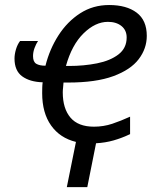

<svg xmlns="http://www.w3.org/2000/svg" viewBox="-20 -565 637 769"><path d="M247.6 184.6 284.2 3.4Q220.2 -12.2 184.6 -62.5Q148.9 -112.8 148.9 -191.9Q148.9 -202.6 149.2 -213.6Q149.4 -224.6 150.9 -235.4Q99.6 -236.8 68.8 -259.3Q38.1 -281.7 38.1 -330.6Q38.1 -347.2 43.9 -367.2Q49.8 -387.2 60.5 -400.9H132.3Q124.5 -389.2 118.4 -372.8Q112.3 -356.4 112.3 -340.3Q112.3 -317.4 125.2 -309.6Q138.2 -301.8 162.1 -301.8Q178.7 -368.2 214.1 -423.3Q249.5 -478.5 301 -511.7Q352.5 -544.9 417 -544.9Q486.8 -544.9 527.3 -514.4Q567.9 -483.9 567.9 -421.4Q567.9 -370.6 535.6 -328.1Q503.4 -285.6 433.8 -260Q364.3 -234.4 252.9 -234.4H234.4Q233.9 -225.6 232.7 -214.8Q231.4 -204.1 231.4 -194.8Q231.4 -130.4 262.2 -94Q293 -57.6 356.4 -57.6Q394.5 -57.6 429.7 -69.3Q464.8 -81.1 501 -97.7V-27.8Q468.3 -12.2 435.1 -2.7Q401.9 6.8 364.7 8.8L329.6 184.6ZM244.1 -300.8H256.3Q315.9 -300.8 368.7 -311.3Q421.4 -321.8 454.3 -346.9Q487.3 -372.1 487.3 -415Q487.3 -443.8 466.6 -460.7Q445.8 -477.5 412.1 -477.5Q361.8 -477.5 314.7 -431.4Q267.6 -385.3 244.1 -300.8Z"/></svg>

Font: Open Sans
Style: Italic
Weight: 400
Italic angle: -12°
Designer: Monotype Design Team
Foundry: Monotype Imaging Inc.
Version: Version 3.000; ttfautohint (v1.8.4)